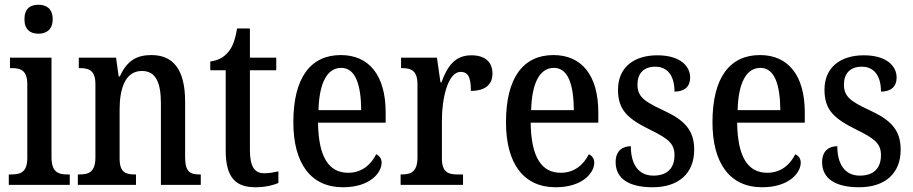

<svg xmlns="http://www.w3.org/2000/svg" viewBox="-20 -779 3848 809"><path d="M142 -637C175 -637 202 -654 202 -698C202 -743 175 -759 142 -759C108 -759 83 -743 83 -698C83 -654 108 -637 142 -637ZM17 0H274V-44H263C224 -44 197 -55 197 -117V-536H22V-492H31C69 -492 95 -481 95 -423V-113C95 -54 67 -44 28 -44H17Z M308 0H553V-44H548C510 -44 484 -52 484 -111V-318C484 -402 506 -480 578 -480C638 -480 658 -428 658 -343V0H826V-44H821C783 -44 760 -53 760 -116V-351C760 -487 709 -547 618 -547C555 -547 515 -523 485 -457H480L469 -536H312V-492H317C354 -492 382 -483 382 -425V-115C382 -53 353 -44 314 -44H308Z M1057 10C1100 10 1135 0 1153 -8V-57C1134 -53 1116 -49 1093 -49C1052 -49 1033 -78 1033 -147V-483H1144V-536H1033V-659H979C970 -607 959 -580 941 -559C923 -537 898 -524 866 -520V-483H931V-146C931 -30 973 10 1057 10Z M1425 10C1538 10 1588 -50 1588 -94C1588 -112 1577 -124 1565 -129C1544 -87 1506 -51 1447 -51C1366 -51 1322 -116 1320 -262H1605V-305C1605 -463 1534 -547 1416 -547C1289 -547 1216 -452 1216 -264C1216 -90 1290 10 1425 10ZM1502 -315H1322C1325 -429 1358 -493 1418 -493C1478 -493 1501 -422 1502 -315Z M1668 0H1931V-44H1907C1871 -44 1842 -52 1842 -111V-274C1842 -361 1866 -476 1921 -476C1954 -476 1964 -451 1964 -396C2026 -396 2055 -424 2055 -469C2055 -515 2027 -546 1966 -546C1895 -546 1864 -497 1840 -432H1836L1821 -536H1670V-492H1673C1711 -492 1739 -483 1739 -424V-116C1739 -53 1710 -44 1671 -44H1668Z M2321 10C2434 10 2484 -50 2484 -94C2484 -112 2473 -124 2461 -129C2440 -87 2402 -51 2343 -51C2262 -51 2218 -116 2216 -262H2501V-305C2501 -463 2430 -547 2312 -547C2185 -547 2112 -452 2112 -264C2112 -90 2186 10 2321 10ZM2398 -315H2218C2221 -429 2254 -493 2314 -493C2374 -493 2397 -422 2398 -315Z M2730 10C2840 10 2905 -49 2905 -148C2905 -235 2860 -275 2771 -316C2694 -352 2666 -372 2666 -423C2666 -468 2691 -498 2741 -498C2792 -498 2822 -461 2822 -393C2865 -393 2888 -415 2888 -452C2888 -502 2844 -546 2750 -546C2651 -546 2584 -495 2584 -401C2584 -314 2626 -278 2722 -231C2797 -194 2822 -173 2822 -125C2822 -72 2793 -39 2733 -39C2668 -39 2638 -90 2638 -163C2606 -163 2574 -146 2574 -96C2574 -27 2629 10 2730 10Z M3191 10C3304 10 3354 -50 3354 -94C3354 -112 3343 -124 3331 -129C3310 -87 3272 -51 3213 -51C3132 -51 3088 -116 3086 -262H3371V-305C3371 -463 3300 -547 3182 -547C3055 -547 2982 -452 2982 -264C2982 -90 3056 10 3191 10ZM3268 -315H3088C3091 -429 3124 -493 3184 -493C3244 -493 3267 -422 3268 -315Z M3600 10C3710 10 3775 -49 3775 -148C3775 -235 3730 -275 3641 -316C3564 -352 3536 -372 3536 -423C3536 -468 3561 -498 3611 -498C3662 -498 3692 -461 3692 -393C3735 -393 3758 -415 3758 -452C3758 -502 3714 -546 3620 -546C3521 -546 3454 -495 3454 -401C3454 -314 3496 -278 3592 -231C3667 -194 3692 -173 3692 -125C3692 -72 3663 -39 3603 -39C3538 -39 3508 -90 3508 -163C3476 -163 3444 -146 3444 -96C3444 -27 3499 10 3600 10Z"/></svg>

Font: Noto Serif Devanagari Condensed Medium
Style: Regular
Weight: 500
Width: 3
Designer: Universal Thirst, Indian Type Foundry and the Monotype Design Team
Foundry: Monotype Imaging Inc.
Version: Version 2.004